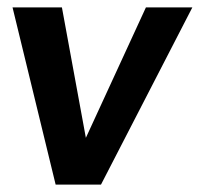

<svg xmlns="http://www.w3.org/2000/svg" viewBox="-20 -501 542 521"><path d="M502 -481H376L213 -127L148 -481H14L131 0H254Z"/></svg>

Font: Cantarell
Style: BoldOblique
Weight: 700
Italic angle: -8°
Designer: Dave Crossland
Version: Version 0.024